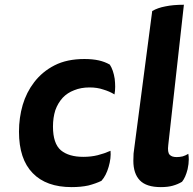

<svg xmlns="http://www.w3.org/2000/svg" viewBox="-20 -765 811 805"><path d="M405.3 -6.8Q424.8 -28.3 435.5 -65.4Q446.3 -102.5 443.4 -132.8Q417 -121.1 389.6 -114.3Q362.3 -107.4 329.1 -107.4Q268.6 -107.4 235.4 -134.8Q202.1 -163.1 202.1 -234.4Q202.1 -271.5 211.9 -302.7Q222.7 -333 243.2 -355.5Q262.7 -376 291 -386.7Q319.3 -398.4 355.5 -398.4Q387.7 -398.4 413.1 -389.6Q439.5 -381.8 460 -369.1Q462.9 -383.8 462.9 -401.4Q462.9 -417 460.9 -434.6Q455.1 -471.7 440.4 -494.1Q419.9 -505.9 394.5 -511.7Q368.2 -517.6 334 -517.6Q260.7 -517.6 209 -491.2Q157.2 -464.8 123 -419.9Q90.8 -377.9 75.2 -325.2Q59.6 -271.5 59.6 -212.9Q59.6 -97.7 117.2 -39.1Q173.8 19.5 280.3 19.5Q319.3 19.5 350.6 12.7Q380.9 4.9 405.3 -6.8Z M751 -745.1Q706.1 -745.1 673.8 -738.3Q641.6 -732.4 618.2 -718.8Q592.8 -529.3 543.9 -151.4Q542 -138.7 540 -121.1Q539.1 -102.5 539.1 -90.8Q539.1 -37.1 566.4 -8.8Q593.8 19.5 654.3 19.5Q683.6 19.5 704.1 13.7Q725.6 7.8 743.2 -2.9Q757.8 -20.5 766.6 -55.7Q771.5 -78.1 771.5 -96.7Q771.5 -109.4 769.5 -120.1Q758.8 -113.3 746.1 -109.4Q733.4 -106.4 720.7 -106.4Q700.2 -106.4 691.4 -116.2Q681.6 -126 685.5 -157.2Q707 -352.5 751 -745.1Z"/></svg>

Font: cl
Style: Bold Italic
Weight: 400
Designer: Mitja Miklavcic
Version: Version 7.504; 2011; Build 1022